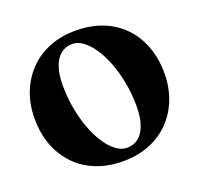

<svg xmlns="http://www.w3.org/2000/svg" viewBox="-128 -858 1055 1018"><g transform="rotate(-20 400.0 -349.0)"><path d="M397.5 -718.5Q482 -718.5 549.8 -691.8Q617.5 -665 665.5 -615.2Q713.5 -565.5 739 -497.2Q764.5 -429 764.5 -345.5Q764.5 -268 739.2 -201.5Q714 -135 666.5 -85.5Q619 -36 552 -8.5Q485 19 401.5 19Q317.5 19 250 -7.8Q182.5 -34.5 134.5 -84.2Q86.5 -134 60.8 -202.2Q35 -270.5 35 -354Q35 -431.5 60.5 -498Q86 -564.5 133.2 -614Q180.5 -663.5 247.5 -691Q314.5 -718.5 397.5 -718.5ZM566 -232Q566 -299 554.5 -361.8Q543 -424.5 522.8 -478.2Q502.5 -532 476 -572.2Q449.5 -612.5 419.2 -635.2Q389 -658 357.5 -658Q319.5 -658 292 -635.8Q264.5 -613.5 250 -571.2Q235.5 -529 235.5 -467.5Q235.5 -400.5 247 -337.8Q258.5 -275 278.5 -221.2Q298.5 -167.5 325 -127Q351.5 -86.5 381.8 -63.8Q412 -41 443.5 -41Q482.5 -41 509.8 -63.2Q537 -85.5 551.5 -128Q566 -170.5 566 -232Z"/></g></svg>

Font: Fraunces
Style: Bold
Weight: 700
Version: Version 1.000;[b76b70a41]